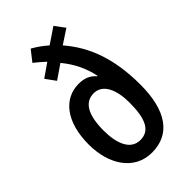

<svg xmlns="http://www.w3.org/2000/svg" viewBox="-234 -842 931 931"><g transform="rotate(-45 231.5 -376.5)"><path d="M170 -763 127 -708C145 -694 164 -678 182 -661L113 -613L150 -562L223 -612C265 -561 293 -505 306 -441L303 -440C282 -466 252 -478 214 -478C112 -478 40 -390 40 -235C40 -98 109 10 230 10C356 10 423 -86 423 -263C423 -441 376 -566 291 -664L364 -712L326 -763L246 -709C220 -732 195 -749 170 -763ZM233 -394C295 -394 324 -327 324 -239C324 -129 298 -73 233 -73C167 -73 139 -141 139 -232C139 -339 171 -394 233 -394Z"/></g></svg>

Font: Noto Sans Bengali ExtraCondensed Medium
Style: Regular
Weight: 500
Width: 2
Designer: Joana Ranito - Universal Thirst; Jelle Bosma - Monotype Design Team
Foundry: Universal Thirst ehf.
Version: Version 3.000